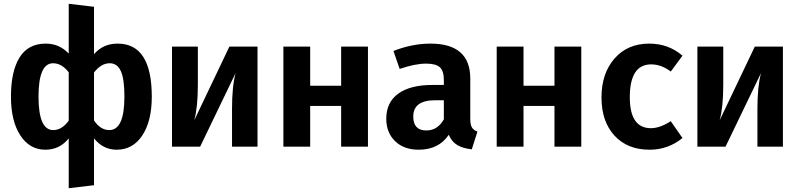

<svg xmlns="http://www.w3.org/2000/svg" viewBox="-20 -777 4236 1017"><path d="M603 -546Q784 -546 784 -265Q784 -136 734 -60Q684 16 598 16Q526 16 478 -44V204L344 220V-44Q296 16 220 16Q137 16 87.5 -60Q38 -136 38 -265Q38 -399 83.5 -472.5Q129 -546 222 -546Q295 -546 344 -493V-757L478 -741V-490Q526 -546 603 -546ZM262 -88Q308 -88 344 -138V-394Q307 -442 261 -442Q184 -442 184 -265Q184 -88 262 -88ZM559 -88Q639 -88 639 -265Q639 -359 620 -400.5Q601 -442 561 -442Q516 -442 478 -393V-139Q512 -88 559 -88Z M1344 -530V0H1209V-201Q1209 -320 1228 -390L1040 0H891V-530H1028V-327Q1028 -210 1009 -140L1195 -530Z M1787 0V-216H1623V0H1481V-530H1623V-323H1787V-530H1929V0Z M2471 -147Q2471 -116 2480 -101.5Q2489 -87 2509 -80L2479 14Q2432 9 2402.5 -8.5Q2373 -26 2357 -63Q2304 16 2198 16Q2119 16 2072.5 -29.5Q2026 -75 2026 -148Q2026 -235 2089.5 -281Q2153 -327 2270 -327H2331V-353Q2331 -402 2309.5 -421Q2288 -440 2237 -440Q2179 -440 2097 -412L2064 -507Q2163 -546 2260 -546Q2471 -546 2471 -361ZM2238 -86Q2298 -86 2331 -145V-246H2285Q2169 -246 2169 -160Q2169 -86 2238 -86Z M2917 0V-216H2753V0H2611V-530H2753V-323H2917V-530H3059V0Z M3419 -546Q3521 -546 3595 -482L3533 -398Q3483 -436 3429 -436Q3316 -436 3316 -262Q3316 -98 3428 -98Q3475 -98 3533 -135L3595 -46Q3519 16 3421 16Q3303 16 3234.5 -59Q3166 -134 3166 -261Q3166 -388 3235 -467Q3304 -546 3419 -546Z M4127 -530V0H3992V-201Q3992 -320 4011 -390L3823 0H3674V-530H3811V-327Q3811 -210 3792 -140L3978 -530Z"/></svg>

Font: Fira Sans SemiBold
Style: Regular
Weight: 600
Designer: bBox Type GmbH & Carrois Corporate GbR & Edenspiekermann AG
Foundry: bBox Type GmbH & Carrois Corporate GbR & Edenspiekermann AG
Version: Version 4.301;PS 004.301;hotconv 1.0.88;makeotf.lib2.5.64775